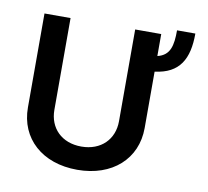

<svg xmlns="http://www.w3.org/2000/svg" viewBox="-83 -852 1036 956"><g transform="rotate(10 434.5 -374.0)"><path d="M828.8 -759.2H736.2C736.2 -681.8 725.5 -631.4 661.9 -616.1V-727.3H530.2V-263.1C530.2 -171.9 466.6 -106.5 366.8 -106.5C266.7 -106.5 203.5 -171.9 203.5 -263.1V-727.3H71.7V-252.1C71.7 -95.9 188.9 11 366.8 11C544 11 661.9 -95.9 661.9 -252.1V-537.3C786.6 -552.6 828.8 -631 828.8 -759.2Z"/></g></svg>

Font: Margiela Sans Semi Bold
Style: Regular
Weight: 600
Designer: Stefan Endress, Andreas Faust
Version: Version 1.100;FEAKit 1.0